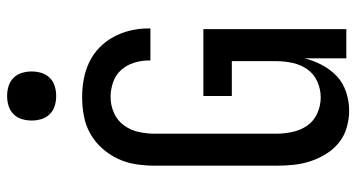

<svg xmlns="http://www.w3.org/2000/svg" viewBox="-251 -743 1002 540"><g transform="rotate(-90 250.0 -473.0)"><path d="M209 8Q185 8 161 1Q137 -6 118.5 -21Q100 -36 87 -57Q74 -78 66.5 -101Q59 -124 56.5 -148Q54 -172 54 -196V-539Q54 -565 58 -591.5Q62 -618 73.5 -642.5Q85 -667 103 -687Q121 -707 144 -720Q167 -733 193.5 -738Q220 -743 247 -743Q272 -743 297 -738.5Q322 -734 345 -723Q368 -712 386 -694.5Q404 -677 416 -655Q428 -633 434 -608Q440 -583 440 -558V-551H350V-555Q350 -576 343.5 -597Q337 -618 323 -633.5Q309 -649 288.5 -656Q268 -663 247 -663Q224 -663 202.5 -653.5Q181 -644 167.5 -625.5Q154 -607 149 -584.5Q144 -562 144 -539V-196Q144 -174 149 -151Q154 -128 167 -109.5Q180 -91 201.5 -81.5Q223 -72 246 -72Q269 -72 290.5 -81.5Q312 -91 325 -109.5Q338 -128 343 -151Q348 -174 348 -196V-322H250V-402H438V0H356V-118Q350 -93 337.5 -69Q325 -45 306 -27Q287 -9 261 -0.5Q235 8 209 8ZM250 -816Q236 -816 222.5 -820Q209 -824 199 -834Q189 -844 185 -857.5Q181 -871 181 -885Q181 -899 185 -912.5Q189 -926 199 -936Q209 -946 222.5 -950Q236 -954 250 -954Q264 -954 277.5 -950Q291 -946 301 -936Q311 -926 315 -912.5Q319 -899 319 -885Q319 -871 315 -857.5Q311 -844 301 -834Q291 -824 277.5 -820Q264 -816 250 -816Z"/></g></svg>

Font: Iosevka Custom Medium
Style: Regular
Weight: 500
Monospace: yes
Designer: Belleve Invis
Foundry: Belleve Invis
Version: Version 32.5.0; ttfautohint (v1.8.4)